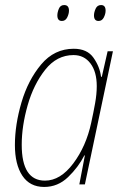

<svg xmlns="http://www.w3.org/2000/svg" viewBox="-20 -730 486 760"><path d="M253 -688Q253 -710 234 -710Q219 -710 213 -695.5Q207 -681 207 -669Q207 -647 225 -647Q239 -647 246 -661Q253 -675 253 -688ZM398 -688Q398 -710 380 -710Q365 -710 358.5 -695.5Q352 -681 352 -669Q352 -647 370 -647Q384 -647 391 -661Q398 -675 398 -688ZM66 -157Q66 -231 89.5 -313.5Q113 -396 159 -454Q205 -512 271 -512Q313 -512 338 -479Q363 -446 363 -389Q363 -358 356.5 -321.5Q350 -285 341 -244Q321 -151 270 -83Q219 -15 158 -15Q66 -15 66 -157ZM314 -115H316L294 0H316L427 -527H406L383 -426H380Q375 -466 350 -501.5Q325 -537 272 -537Q195 -537 143 -475Q91 -413 65 -324.5Q39 -236 39 -156Q39 -79 68.5 -34.5Q98 10 155 10Q209 10 249.5 -29Q290 -68 314 -115Z"/></svg>

Font: Noto Sans Display SemiCondensed Thin
Style: Italic
Weight: 250
Width: 4
Designer: Monotype Design team
Foundry: Monotype Imaging Inc.
Version: 1.000